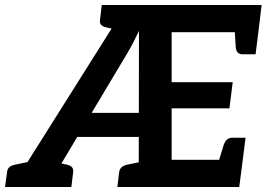

<svg xmlns="http://www.w3.org/2000/svg" viewBox="-63 -744 1061 764"><path d="M-16 0 440 -724H978L965 -616H620V-417H863L850 -313H620V-108H903L889 0H489L490 -621Q479 -598 467.5 -575.5Q456 -553 444 -533L144 -31Q136 -18 131.5 -9Q127 0 124 0ZM188 -199 217 -295H530L535 -199ZM802 -85 827 -167Q832 -181 840 -188.5Q848 -196 862 -196H914L903 -108ZM870 -639 965 -616 954 -528H902Q889 -528 882.5 -535.5Q876 -543 875 -557ZM441 -724 415 -623 360 -635Q346 -638 339.5 -645Q333 -652 335 -666L342 -724ZM404 0 411 -58Q413 -72 421.5 -79Q430 -86 444 -89L503 -101V0ZM122 0 147 -101 203 -89Q216 -86 223 -79Q230 -72 228 -58L221 0ZM-43 0 -35 -58Q-34 -72 -25.5 -79Q-17 -86 -2 -89L56 -101L57 0Z"/></svg>

Font: Aleo
Style: Bold Italic
Weight: 700
Italic angle: -7°
Version: Version 2.001;gftools[0.9.29]